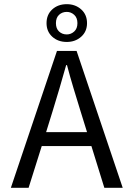

<svg xmlns="http://www.w3.org/2000/svg" viewBox="-20 -900 640 920"><path d="M232 -367 201 -267H397L366 -367Q349 -422 332.5 -476.5Q316 -531 301 -588H297Q281 -531 265 -476.5Q249 -422 232 -367ZM32 0 253 -656H347L568 0H480L418 -200H180L117 0ZM300 -699Q258 -699 230.5 -724Q203 -749 203 -789Q203 -830 230.5 -855Q258 -880 300 -880Q341 -880 369 -855Q397 -830 397 -789Q397 -749 369 -724Q341 -699 300 -699ZM300 -735Q320 -735 335.5 -749Q351 -763 351 -789Q351 -815 335.5 -829Q320 -843 300 -843Q278 -843 263 -829Q248 -815 248 -789Q248 -763 263 -749Q278 -735 300 -735Z"/></svg>

Font: SauceCodePro NFM
Style: Regular
Weight: 400
Monospace: yes
Designer: Paul D. Hunt, Teo Tuominen
Foundry: Adobe
Version: Version 2.042;hotconv 1.1.0;makeotfexe 2.6.0;Nerd Fonts 3.3.